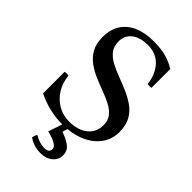

<svg xmlns="http://www.w3.org/2000/svg" viewBox="-275 -811 1132 1132"><g transform="rotate(45 291.0 -244.5)"><path d="M264 14Q212 14 158.5 1Q105 -12 59 -35V-215Q75 -218 91 -215Q96 -161 122 -118.5Q148 -76 190.5 -51Q233 -26 285 -26Q357 -26 400.5 -60.5Q444 -95 444 -156Q444 -194 424 -219Q404 -244 370.5 -261.5Q337 -279 297.5 -293.5Q258 -308 218.5 -325Q179 -342 145.5 -366.5Q112 -391 92 -427.5Q72 -464 72 -519Q72 -581 99.5 -624.5Q127 -668 179 -691Q231 -714 303 -714Q367 -714 411 -701Q455 -688 488 -667V-510Q472 -507 456 -510Q449 -581 407 -627.5Q365 -674 295 -674Q232 -674 194.5 -645.5Q157 -617 157 -567Q157 -526 177.5 -499.5Q198 -473 232.5 -454.5Q267 -436 307.5 -421Q348 -406 388.5 -388.5Q429 -371 463.5 -346.5Q498 -322 518.5 -285Q539 -248 539 -192Q539 -131 504.5 -84.5Q470 -38 408.5 -12Q347 14 264 14ZM209 162Q229 175 251 181.5Q273 188 292 188Q331 188 331 157Q331 140 305.5 125.5Q280 111 239 102L273 0H313L300 44Q346 60 373.5 81Q401 102 401 140Q401 176 372.5 200.5Q344 225 298 225Q267 225 243.5 217.5Q220 210 197 195Q199 175 209 162Z"/></g></svg>

Font: Poltawski Nowy
Style: Regular
Weight: 400
Designer: Adam Pótawski, Mateusz Machalski, Borys Kosmynka, Ania Wieluska
Foundry: Capitalics.wtf
Version: Version 1.001;gftools[0.9.25]